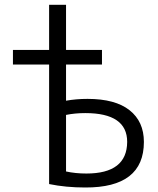

<svg xmlns="http://www.w3.org/2000/svg" viewBox="-20 -790 674 819"><path d="M261.7 -299.8V-58.6Q301.8 -49.8 348.6 -49.8Q521.5 -49.8 522.5 -184.6Q522.5 -307.6 343.8 -307.6Q299.8 -307.6 261.7 -299.8ZM261.7 -360.4Q304.7 -368.2 353.5 -368.2Q471.7 -368.2 532.7 -319.8Q593.8 -271.5 593.8 -184.6Q593.8 10.7 343.8 9.8Q260.7 9.8 189.5 -4.9V-514.6H35.2V-577.1H189.5V-769.5H261.7V-577.1H415V-514.6H261.7Z"/></svg>

Font: Mgen+ 1c regular
Style: Regular
Weight: 400
Designer: [Source Han Sans]
Ryoko NISHIZUKA  (kana & ideographs); Paul D. Hunt (Latin, Greek & Cyrillic); Wenlong ZHANG  (bopomofo
Version: Version 1.059.20150602